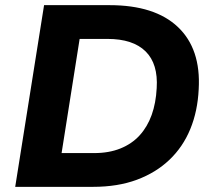

<svg xmlns="http://www.w3.org/2000/svg" viewBox="-20 -725 831 745"><path d="M39 0 151 -705H405Q581 -705 670.5 -620Q760 -535 751 -379Q747 -294 718.5 -224.5Q690 -155 637.5 -105Q585 -55 511 -27.5Q437 0 341 0ZM219 -131H345Q403 -131 447.5 -149Q492 -167 522 -200Q552 -233 568.5 -279Q585 -325 588 -383Q594 -477 545 -525.5Q496 -574 397 -574H289Z"/></svg>

Font: Nunito Sans 10pt ExtraBold
Style: Italic
Weight: 800
Italic angle: -9°
Designer: Vernon Adams
Foundry: Vernon Adams
Version: Version 3.101;gftools[0.9.27]